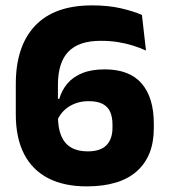

<svg xmlns="http://www.w3.org/2000/svg" viewBox="-20 -672 620 706"><path d="M298.7 13.3Q215.1 13.3 156.8 -16.9Q98.5 -47.2 68.3 -106.2Q38.1 -165.2 38.1 -251.2V-363.4Q38.1 -501.9 108.8 -577.1Q179.6 -652.2 318.4 -652.2Q378.1 -652.2 424.1 -641.6Q470.2 -631 501.9 -616.9L516.8 -486.1Q494.6 -496.4 469.2 -504.3Q443.8 -512.2 414.4 -517.1Q385 -521.9 349.9 -521.9Q270.1 -521.9 231.5 -482.1Q193 -442.4 193 -359.4V-245.9Q193 -201.7 205 -172.8Q217.1 -143.9 241.4 -129.7Q265.7 -115.4 302.1 -115.4Q349.8 -115.4 371.7 -138.3Q393.6 -161.2 393.6 -201.9V-214Q393.6 -240.9 385.4 -260.1Q377.2 -279.2 358 -289.6Q338.8 -300 305.7 -300Q278.4 -300 255.5 -291.1Q232.6 -282.3 215.8 -266.1Q199 -249.9 189.9 -227.6L173.1 -308.4H198Q206.7 -339.1 226.8 -363.6Q246.9 -388.1 281.1 -402.5Q315.3 -416.9 365.1 -416.9Q456.1 -416.9 500.9 -365Q545.6 -313 545.6 -217.2V-200.4Q545.6 -98.1 483.2 -42.4Q420.9 13.3 298.7 13.3Z"/></svg>

Font: Anek Latin Medium
Style: Regular
Weight: 500
Designer: Yesha Goshar
Foundry: Ek Type
Version: Version 1.003